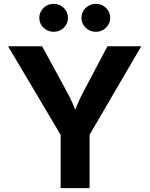

<svg xmlns="http://www.w3.org/2000/svg" viewBox="-20 -965 767 985"><path d="M291 0V-273.4L21.5 -727.5H196.3L318.8 -502Q337.9 -467.8 352.5 -434.8Q367.2 -401.9 382.8 -356.9H350.1Q365.2 -402.3 379.6 -435.5Q394 -468.8 412.1 -502L531.2 -727.5H704.6L439.5 -273.4V0ZM471.7 -801.8Q440.9 -801.8 419.4 -822.8Q397.9 -843.8 397.9 -873.5Q397.9 -903.3 419.4 -924.3Q440.9 -945.3 471.7 -945.3Q502.4 -945.3 523.9 -924.3Q545.4 -903.3 545.4 -873.5Q545.4 -843.8 523.9 -822.8Q502.4 -801.8 471.7 -801.8ZM255.4 -801.8Q224.6 -801.8 203.1 -822.8Q181.6 -843.8 181.6 -873.5Q181.6 -903.3 203.1 -924.3Q224.6 -945.3 255.4 -945.3Q286.1 -945.3 307.4 -924.3Q328.6 -903.3 328.6 -873.5Q328.6 -843.8 307.4 -822.8Q286.1 -801.8 255.4 -801.8Z"/></svg>

Font: Inter 16pt
Style: Bold
Weight: 700
Version: Version 4.001;git-66647c0bb